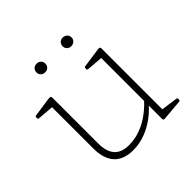

<svg xmlns="http://www.w3.org/2000/svg" viewBox="-169 -824 991 991"><g transform="rotate(-45 326.0 -328.5)"><path d="M520 -162V-14L501 -40L610 -25Q616 -24 616 -18V-11Q616 -5 610 -4L493 6Q489 6 486.5 4Q484 2 484 -5V-116V-125V-162ZM266 6Q196 6 160.5 -32.5Q125 -71 125 -147V-327H161V-147Q161 -28 267 -28Q389 -28 496 -147L500 -120Q472 -83 434 -54.5Q396 -26 353 -10Q310 6 266 6ZM484 -162V-327H520V-162ZM125 -327V-471L144 -446L36 -455Q30 -456 30 -462V-469Q30 -475 36 -476L141 -491Q154 -493 157.5 -490.5Q161 -488 161 -480V-327ZM484 -327V-471L503 -446L395 -455Q389 -456 389 -462V-469Q389 -475 395 -476L500 -491Q513 -493 516.5 -490.5Q520 -488 520 -480V-327ZM228 -600Q213 -600 204 -609Q195 -618 195 -631Q195 -645 204 -654Q213 -663 228 -663Q242 -663 251 -654Q260 -645 260 -631Q260 -618 251 -609Q242 -600 228 -600ZM418 -600Q404 -600 395 -609Q386 -618 386 -631Q386 -645 395 -654Q404 -663 418 -663Q432 -663 441.5 -654Q451 -645 451 -631Q451 -618 441.5 -609Q432 -600 418 -600Z"/></g></svg>

Font: Hahmlet Thin
Style: Regular
Weight: 250
Version: Version 1.002